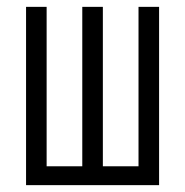

<svg xmlns="http://www.w3.org/2000/svg" viewBox="-20 -540 540 560"><path d="M56 0V-520H116V-55H220V-520H280V-55H384V-520H444V0Z"/></svg>

Font: Iosevka SS04 Light
Style: Regular
Weight: 300
Monospace: yes
Designer: Belleve Invis
Foundry: Belleve Invis
Version: Version 19.0.0; ttfautohint (v1.8.4)